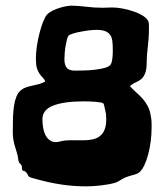

<svg xmlns="http://www.w3.org/2000/svg" viewBox="-20 -661 586 674"><path d="M509.8 -251Q511.7 -241.7 512 -232.2Q512.2 -222.7 512.2 -212.9Q512.2 -189 509 -164.6Q505.9 -140.1 500.2 -118.9Q494.6 -97.7 486.8 -81.3Q479 -64.9 470.2 -57.1Q462.4 -50.3 448.7 -47.1Q435.1 -43.9 419.9 -38.1Q411.1 -34.2 402.1 -28.3Q393.1 -22.5 386.2 -20Q377 -17.1 364.3 -14.6Q351.6 -12.2 337.6 -10.5Q323.7 -8.8 309.6 -7.8Q295.4 -6.8 283.2 -6.8Q237.8 -6.8 195.8 -13.2Q153.8 -19.5 107.9 -32.2Q93.8 -35.6 88.4 -37.6Q83 -39.6 81.1 -41.5Q79.1 -43.5 77.9 -46.9Q76.7 -50.3 70.8 -57.1Q68.8 -59.6 66.7 -60.1Q64.5 -60.5 62.3 -61Q60.1 -61.5 58.6 -63.5Q57.1 -65.4 57.1 -70.8Q57.1 -76.7 55.7 -79.8Q54.2 -83 52.2 -85Q50.3 -86.9 48.8 -88.1Q47.4 -89.4 46.9 -90.8Q43.9 -98.6 43.2 -106.4Q42.5 -114.3 40 -122.1Q37.6 -129.9 35.2 -137.9Q32.7 -146 30.3 -155Q27.8 -164.1 26.4 -174.8Q24.9 -185.5 24.9 -199.2Q24.9 -226.1 25.6 -249Q26.4 -272 29.3 -290.3Q32.2 -308.6 37.8 -322.3Q43.5 -335.9 53.2 -344.2Q61.5 -351.1 71.8 -354.5Q82 -357.9 93.5 -360.4Q105 -362.8 116.5 -365.7Q127.9 -368.7 139.2 -375Q135.3 -383.8 129.6 -389.2Q124 -394.5 118.7 -402.1Q113.3 -409.7 109.6 -421.6Q106 -433.6 106 -455.1Q106 -476.6 109.6 -500.2Q113.3 -523.9 118.9 -545.7Q124.5 -567.4 131.3 -584.5Q138.2 -601.6 145 -609.9Q153.3 -618.2 165.5 -624Q177.7 -629.9 190.4 -633.8Q203.1 -637.7 213.9 -639.4Q224.6 -641.1 230 -641.1Q252.4 -641.1 281.5 -637.5Q310.5 -633.8 339.8 -633.8Q349.1 -633.8 357.4 -634.3Q365.7 -634.8 374 -634.8Q389.6 -634.8 409.9 -631.1Q430.2 -627.4 449.2 -620.8Q468.3 -614.3 482.7 -605Q497.1 -595.7 501 -585Q502.4 -581.1 502.7 -575.4Q502.9 -569.8 502.9 -563Q502.9 -542.5 501.7 -526.9Q500.5 -511.2 499 -497.6Q497.6 -483.9 496.3 -471.2Q495.1 -458.5 495.1 -444.8Q495.1 -418 489.7 -404.3Q484.4 -390.6 476.1 -383.5Q467.8 -376.5 457 -372.1Q446.3 -367.7 436 -358.9Q446.8 -346.7 458.5 -336.4Q470.2 -326.2 480.7 -314.5Q491.2 -302.7 499 -287.8Q506.8 -272.9 509.8 -251ZM374 -520Q372.1 -530.8 367.2 -537.8Q362.3 -544.9 355.5 -548.8Q348.6 -552.7 339.6 -554.4Q330.6 -556.2 320.8 -556.2Q313.5 -556.2 305.9 -555.7Q298.3 -555.2 291 -554.2Q285.6 -553.2 275.1 -551.8Q264.6 -550.3 253.7 -547.9Q242.7 -545.4 233.2 -542.2Q223.6 -539.1 220.2 -535.2Q217.8 -532.7 215.3 -523.4Q212.9 -514.2 210.7 -502.2Q208.5 -490.2 207.3 -476.8Q206.1 -463.4 206.1 -453.1Q206.1 -440.4 209 -432.6Q211.9 -424.8 217 -420.4Q222.2 -416 229 -414.6Q235.8 -413.1 244.1 -413.1Q256.3 -413.1 275.4 -413.6Q294.4 -414.1 313.2 -416.3Q332 -418.5 347.4 -422.6Q362.8 -426.8 368.2 -434.1Q372.6 -440.9 374.3 -454.3Q376 -467.8 376 -481.9Q376 -493.2 375.5 -503.2Q375 -513.2 374 -520ZM352.1 -261.2Q352.1 -260.3 351.1 -265.4Q350.1 -270.5 348.6 -277.3Q347.2 -284.2 345.7 -290.5Q344.2 -296.9 342.8 -297.9Q340.3 -299.8 333.3 -301.3Q326.2 -302.7 316.7 -303.5Q307.1 -304.2 296.1 -304.7Q285.2 -305.2 274.9 -305.2Q205.1 -305.2 167 -290.5Q128.9 -275.9 128.9 -242.2Q128.9 -226.1 131.6 -211.4Q134.3 -196.8 140.1 -185.8Q146 -174.8 155 -168.5Q164.1 -162.1 176.8 -162.1Q181.6 -162.1 191.7 -164.6Q201.7 -167 210 -168Q226.1 -168.9 243.2 -168.5Q260.3 -168 276.1 -168.5Q292 -168.9 305.9 -171.9Q319.8 -174.8 330.3 -182.9Q340.8 -190.9 346.9 -205.3Q353 -219.7 353 -243.2Q353 -247.6 352.5 -252Q352.1 -256.3 352.1 -261.2Z"/></svg>

Font: Freckle Face
Style: Regular
Weight: 400
Designer: Astigmatic (AOETI)
Foundry: Astigmatic (AOETI)
Version: Version 1.000